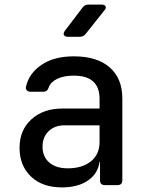

<svg xmlns="http://www.w3.org/2000/svg" viewBox="-20 -805 640 835"><path d="M249 10Q164 10 114.5 -37.5Q65 -85 65 -162Q65 -239 116.5 -286Q168 -333 252 -333H413V-375Q413 -476 301 -476Q258 -476 229.5 -462.5Q201 -449 192 -425Q186 -406 169 -406H113Q103 -406 97 -412Q91 -418 93 -428Q106 -486 160.5 -523Q215 -560 301 -560Q402 -560 457 -512Q512 -464 512 -377V-21Q512 0 491 0H436Q415 0 415 -21V-101H413Q406 -50 362.5 -20Q319 10 249 10ZM275 -73Q338 -73 375.5 -103.5Q413 -134 413 -187V-260H261Q218 -260 191.5 -234.5Q165 -209 165 -167Q165 -124 194 -98.5Q223 -73 275 -73ZM275 -645Q263 -645 258.5 -652Q254 -659 262 -671L339 -772Q348 -785 364 -785H422Q435 -785 439 -777.5Q443 -770 434 -760L353 -658Q343 -645 327 -645Z"/></svg>

Font: Pitagon Sans Mono Medium
Style: Regular
Weight: 500
Monospace: yes
Designer: Travis Tran
Foundry: Pitagon
Version: Version 1.001; ttfautohint (v1.8.4.7-5d5b);gftools[0.9.26]